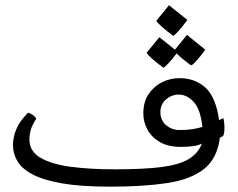

<svg xmlns="http://www.w3.org/2000/svg" viewBox="-20 -698 903 730"><path d="M397.9 11.7Q286.6 11.7 214.8 -1Q143.1 -13.7 102.5 -35.6Q62 -57.6 45.7 -86.2Q29.3 -114.7 29.3 -146Q29.3 -176.3 42.2 -207.3Q55.2 -238.3 86.9 -269.5Q106 -264.2 118.2 -247.1Q101.6 -221.7 96.7 -203.1Q91.8 -184.6 91.8 -168Q91.8 -122.6 134.3 -97.9Q176.8 -73.2 250.2 -63.7Q323.7 -54.2 416.5 -54.2Q525.4 -54.2 592.8 -62.7Q660.2 -71.3 696.3 -92.5Q732.4 -113.8 747.6 -151.9Q731.4 -144.5 712.2 -142.1Q692.9 -139.6 666.5 -139.6Q619.1 -139.6 587.6 -158Q556.2 -176.3 540.5 -205.6Q524.9 -234.9 524.9 -266.6Q524.9 -310.1 544.7 -339.8Q564.5 -369.6 595.9 -385.3Q627.4 -400.9 662.1 -400.9Q721.7 -400.9 761.2 -364.7Q800.8 -328.6 813 -241.2L829.1 -249Q831.5 -240.7 832.5 -230.7Q833.5 -220.7 833.5 -212.9Q833.5 -207 832.8 -198.5Q832 -189.9 828.6 -181.2L815.9 -174.3Q806.2 -95.7 755.9 -55.7Q705.6 -15.6 615.7 -2Q525.9 11.7 397.9 11.7ZM662.1 -203.6Q689.5 -203.6 709.2 -206.5Q729 -209.5 749.5 -215.3Q742.2 -283.2 716.3 -310.8Q690.4 -338.4 659.7 -338.4Q632.8 -338.4 611.3 -320.1Q589.8 -301.8 589.8 -271.5Q589.8 -240.2 611.8 -221.9Q633.8 -203.6 662.1 -203.6ZM638.2 -562Q612.3 -581.1 595.2 -596.4Q578.1 -611.8 574.2 -618.7L622.6 -678.2L692.4 -622.1Q649.9 -565.4 638.2 -562ZM601.6 -440.4Q575.2 -459.5 558.3 -474.6Q541.5 -489.7 537.6 -497.6L585.9 -556.6L655.8 -500.5Q635.3 -473.1 621.1 -458Q606.9 -442.9 601.6 -440.4ZM706.5 -449.2Q680.7 -468.3 663.1 -483.6Q645.5 -499 642.6 -505.9L690.9 -565.4L760.7 -508.8Q719.7 -454.1 706.5 -449.2Z"/></svg>

Font: Harmattan
Style: Regular
Weight: 400
Designer: George W. Nuss III and SIL International
Foundry: SIL International
Version: Version 4.000